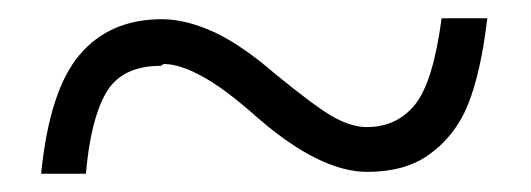

<svg xmlns="http://www.w3.org/2000/svg" viewBox="-20 -433 581 210"><path d="M159 -363 156 -361Q113 -361 96 -331.5Q79 -302 74 -243H25Q34 -334 67 -373Q100 -412 157 -412Q183 -412 214 -398Q244 -384 280 -353Q324 -317 343 -306Q364 -294 381 -294Q415 -294 435 -320Q454 -345 463 -413H513Q506 -354 492 -319Q478 -284 448 -263Q422 -245 382 -245Q330 -245 262 -304Q226 -336 202 -349Q177 -363 159 -363Z"/></svg>

Font: Libra Serif Modern
Style: Regular
Weight: 400
Designer: Stefan Peev, Context Ltd
Foundry: Stefan Peev, Context Ltd
Version: Version 1.000